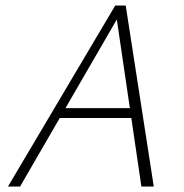

<svg xmlns="http://www.w3.org/2000/svg" viewBox="-20 -678 668 698"><path d="M494 0 401 -632H419L53 0H9L399 -658H437L539 0ZM173 -249 192 -285H469L480 -249Z"/></svg>

Font: Ysabeau Office ExtraLight
Style: Italic
Weight: 250
Italic angle: -12°
Designer: Christian Thalmann (Catharsis Fonts)
Version: Version 2.001;gftools[0.9.30]; featfreeze: tnum,lnum,ss02